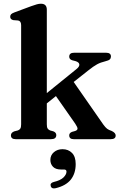

<svg xmlns="http://www.w3.org/2000/svg" viewBox="-20 -764 659 1054"><path d="M66 0Q40 0 40 -21Q40 -36 58.5 -43L78 -48Q87 -51 91.5 -58.2Q96 -65.5 96 -81.5V-626Q96 -648.5 79.5 -651.5L53 -653.5Q36 -657.5 36 -672Q36 -680.5 41 -685.8Q46 -691 59.5 -696L151 -730Q170 -737 182 -740.2Q194 -743.5 204.5 -743.5Q237 -743.5 237 -711V-253L400 -385Q417 -398.5 415.5 -410.5Q414 -422.5 394.5 -428.5L377 -433Q360 -438 360 -453Q360 -474.5 387 -474.5H562Q589 -474.5 589 -454Q589 -444.5 583 -438.2Q577 -432 558 -427.5Q532.5 -421.5 513 -411Q493.5 -400.5 463.5 -376.5L384.5 -314L547 -80.5Q559 -64 568 -57.2Q577 -50.5 593.5 -45Q615 -34.5 615 -20Q615 0 588 0H384.5Q360 0 360 -21Q360 -34 375 -40L391 -44.5Q404.5 -48.5 405.5 -56.8Q406.5 -65 393 -85L287 -236.5L237 -196.5V-81.5Q237 -65.5 241.5 -58.5Q246 -51.5 255 -48L273 -43Q289 -36.5 289 -22.5Q289 0 260.5 0ZM314.5 166.5Q285.5 166.5 271 151.5Q256.5 136.5 256.5 114Q256.5 88 275.8 71.5Q295 55 323 55Q355 55 375.2 75.5Q395.5 96 395.5 136.5Q395.5 188 368.8 221.8Q342 255.5 286 269Q263.5 274.5 258.5 257.5Q253.5 240.5 275 235Q312.5 226 328.8 209.8Q345 193.5 345 178Q345 166.5 331 166.5Z"/></svg>

Font: Fraunces 9pt SemiBold
Style: Regular
Weight: 600
Version: Version 1.000;[b76b70a41]